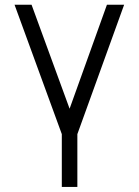

<svg xmlns="http://www.w3.org/2000/svg" viewBox="-20 -565 570 789"><path d="M39.8 -545.5H109.7L266 -118.3L419.4 -545.5H490.1L297.9 -13.8V203.1H234V-13.8Z"/></svg>

Font: Inter Light BETA
Style: Regular
Weight: 300
Designer: Rasmus Andersson
Foundry: rsms
Version: Version 3.011;git-f93a4a705